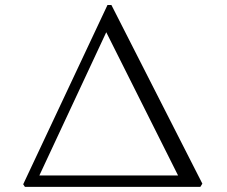

<svg xmlns="http://www.w3.org/2000/svg" viewBox="-20 -744 904 764"><path d="M72.3 -10.7 79.1 -0.5H777.3L785.2 -13.2L423.3 -724.1H407.7ZM136.7 -45.9 402.8 -615.7 688.5 -45.9Z"/></svg>

Font: Merriweather
Style: Light
Weight: 250
Designer: Eben Sorkin ( eben@eyebytes.com )
Foundry: Sorkin Type Co.
Version: Version 1.003